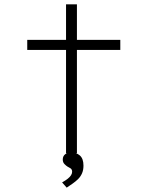

<svg xmlns="http://www.w3.org/2000/svg" viewBox="-20 -703 691 881"><path d="M283 0V-683H333V0ZM105 -474V-520H532V-474ZM286 158 265 134Q281 125 291 117Q301 109 306 101Q311 93 311 85Q311 74 303 69Q295 64 289 61Q284 58 276 50Q268 42 268 29Q268 13 279.5 4.5Q291 -4 304 -4Q330 -4 346.5 10.5Q363 25 363 57Q363 77 356.5 92Q350 107 339 118Q328 129 314.5 138.5Q301 148 286 158Z"/></svg>

Font: Lexend Tera ExtraLight
Style: Regular
Weight: 250
Designer: Bonnie Shaver-Troup, Thomas Jockin
Foundry: Lexend
Version: Version 1.007